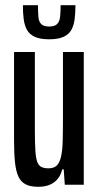

<svg xmlns="http://www.w3.org/2000/svg" viewBox="-20 -710 380 738"><path d="M127 8Q97 8 78.5 -1.5Q60 -11 50.5 -32Q41 -53 37.5 -87Q34 -121 34 -173V-510H114V-209Q114 -160 116 -130.5Q118 -101 123.5 -87Q129 -73 139.5 -68Q150 -63 166 -63Q187 -63 198 -73.5Q209 -84 214.5 -107.5Q220 -131 221 -168Q222 -205 222 -258V-510H302V0H229L225 -59H219Q214 -37 201.5 -22Q189 -7 170.5 0.5Q152 8 127 8ZM169 -559Q134 -559 113.5 -568.5Q93 -578 83.5 -595.5Q74 -613 71 -637Q68 -661 68 -690H126Q126 -664 127.5 -645.5Q129 -627 138.5 -617.5Q148 -608 169 -608Q190 -608 199.5 -617.5Q209 -627 211 -645.5Q213 -664 213 -690H270Q270 -661 267 -637Q264 -613 254.5 -595.5Q245 -578 224.5 -568.5Q204 -559 169 -559Z"/></svg>

Font: Saira UltraCondensed SemiBold
Style: Regular
Weight: 600
Width: 1
Designer: Hector Gatti with collaboration of the Omnibus-Type team
Foundry: Omnibus-Type
Version: Version 1.101